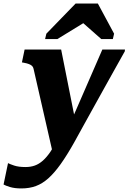

<svg xmlns="http://www.w3.org/2000/svg" viewBox="-83 -818 721 1077"><path d="M218 62 281 -9 345 -113 260 -540H55L40 -468L51 -466Q68 -463 79.5 -458.5Q91 -454 97 -448Q103 -442 105 -433ZM296 -94 243 -43Q221 2 200 33Q179 64 157.5 83Q136 102 112.5 110.5Q89 119 60 119Q21 119 -4 110.5Q-29 102 -38 97L-63 217Q-53 223 -27 231Q-1 239 37 239Q82 239 118.5 225.5Q155 212 188.5 182Q222 152 257 103Q292 54 332 -17Q358 -64 385.5 -114Q413 -164 442 -216Q471 -268 500 -320.5Q529 -373 558.5 -425.5Q588 -478 617 -530L618 -540H491Q467 -484 442.5 -428.5Q418 -373 394 -317Q370 -261 345.5 -205.5Q321 -150 296 -94ZM466 -798H341L177 -629L170 -599H239L425 -713L350 -718L485 -599H550L557 -629Z"/></svg>

Font: Roboto Serif 20pt
Style: Bold Italic
Weight: 700
Italic angle: -10°
Version: Version 1.007